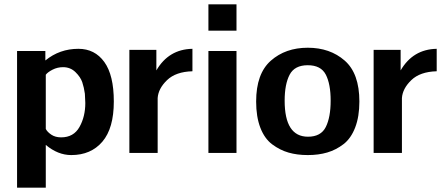

<svg xmlns="http://www.w3.org/2000/svg" viewBox="-20 -708 2059 889"><path d="M59 161V-472H190V-428Q256 -482 343 -482Q419 -482 463 -421Q507 -360 507 -238Q507 -114 454 -52Q401 10 310 10Q248 10 192 -37V161ZM192 -362V-315V-111Q199 -97 217.5 -84.5Q236 -72 263 -72Q321 -72 348 -120Q375 -168 375 -231Q375 -244 373 -274Q369 -303 361 -327Q353 -351 329.5 -374Q306 -397 272 -397Q246 -397 223.5 -385.5Q201 -374 192 -362Z M579 0V-477H704V-426V-382Q761 -480 871 -482V-378Q794 -376 753.5 -337Q713 -298 710 -254V0Z M945 0V-472H1075V0ZM945 -566V-688H1075V-566Z M1166 -238Q1166 -367 1234 -427Q1302 -487 1405 -487Q1508 -487 1576 -427.5Q1644 -368 1644 -238Q1644 -168 1624.5 -117.5Q1605 -67 1570.5 -40.5Q1536 -14 1495.5 -2Q1455 10 1405 10Q1356 10 1316 -1.5Q1276 -13 1240.5 -39.5Q1205 -66 1185.5 -116.5Q1166 -167 1166 -238ZM1298 -242Q1298 -75 1406 -75Q1466 -75 1488.5 -120Q1511 -165 1511 -242Q1511 -319 1488.5 -362.5Q1466 -406 1405 -406Q1344 -406 1321 -362Q1298 -318 1298 -242Z M1710 0V-477H1835V-426V-382Q1892 -480 2002 -482V-378Q1925 -376 1884.5 -337Q1844 -298 1841 -254V0Z"/></svg>

Font: Coval
Style: ExtraBold
Weight: 800
Foundry: Context Ltd
Version: Version 001.000